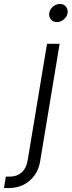

<svg xmlns="http://www.w3.org/2000/svg" viewBox="-125 -743 361 967"><path d="M111.8 -522.5H175.3L77.1 69.8Q70.8 109.4 49.1 139.9Q27.3 170.4 -5.9 187.3Q-39.1 204.1 -80.6 204.1H-105L-95.7 146.5H-75.7Q-40 146.5 -16.1 125.5Q7.8 104.5 14.6 63ZM161.6 -631.8Q142.6 -631.8 131.3 -645.3Q120.1 -658.7 123 -677.2Q126 -696.3 141.8 -709.7Q157.7 -723.1 176.8 -723.1Q195.8 -723.1 207 -709.7Q218.3 -696.3 215.3 -677.2Q212.4 -658.7 196.5 -645.3Q180.7 -631.8 161.6 -631.8Z"/></svg>

Font: Inter 28pt Light
Style: Italic
Weight: 300
Italic angle: -9.3988°
Designer: Rasmus Andersson
Foundry: rsms
Version: Version 4.001;git-66647c0bb